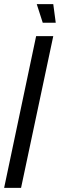

<svg xmlns="http://www.w3.org/2000/svg" viewBox="-47 -910 290 930"><path d="M131 -890 160 -800H223L211 -890ZM-27 0H55L211 -735H128Z"/></svg>

Font: League Gothic Condensed Italic
Style: Regular
Weight: 400
Width: 3
Designer: Tyler Finck
Foundry: The League of Moveable Type
Version: Version 1.001;PS 001.001;hotconv 1.0.56;makeotf.lib2.0.21325